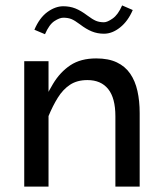

<svg xmlns="http://www.w3.org/2000/svg" viewBox="-20 -689 605 709"><path d="M159.2 0V-463H69.5V0ZM125.4 -278 158.6 -259Q174.7 -298.2 193.6 -328.4Q212.4 -358.7 238.5 -376Q264.6 -393.3 302.8 -393.3Q353 -393.3 379.5 -360.1Q406.1 -327 406.1 -259.5V0H495.8V-271.4Q495.8 -316 487.5 -353.1Q479.3 -390.1 460.7 -417.1Q442.1 -444.1 411.3 -458.7Q380.5 -473.3 335.3 -473.3Q277.9 -473.3 239.9 -448.1Q201.9 -422.9 175.6 -379Q149.2 -335 125.4 -278ZM107 -579.2 146.1 -562.7Q161.6 -598.5 180.9 -611.1Q200.1 -623.6 213.6 -623.6Q230.8 -623.6 243.1 -618.8Q255.4 -614 276.1 -598.5Q297.9 -581.7 318.7 -573.1Q339.5 -564.5 364 -564.5Q394.5 -564.5 423.5 -587.7Q452.6 -610.8 470.2 -652L431 -669Q416 -634.7 396.2 -620.8Q376.3 -606.8 364 -606.8Q347 -606.8 334.3 -612.1Q321.6 -617.4 301.6 -632.4Q278.7 -649.7 258.4 -657.8Q238 -665.9 213.6 -665.9Q184.3 -665.9 155 -644.6Q125.7 -623.2 107 -579.2Z"/></svg>

Font: Estedad-VF-FD Black
Style: Regular
Weight: 900
Designer: Amin Abedi
Version: Version 4.000